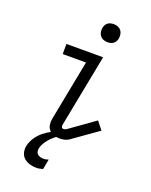

<svg xmlns="http://www.w3.org/2000/svg" viewBox="-173 -828 896 1141"><g transform="rotate(20 275.0 -257.0)"><path d="M274 12Q254 12 236 6.5Q218 1 206 -12.5Q194 -26 191 -45Q188 -64 192 -84L266 -466H119V-530H351L262 -72Q260 -64 263 -56.5Q266 -49 274 -49Q278 -49 283 -50Q288 -51 291 -53L451 -167L491 -117L330 -3Q318 5 303 8.5Q288 12 274 12ZM202 223Q180 223 160 217Q140 211 124.5 198Q109 185 103.5 164.5Q98 144 102 122Q108 94 124.5 68.5Q141 43 165 23.5Q189 4 216 -10Q243 -24 272 -31L266 0Q250 10 236 22Q222 34 210.5 47.5Q199 61 189.5 77Q180 93 177 109Q175 120 177 130Q179 140 186 146Q193 152 203 155Q213 158 223 158Q231 158 239 156.5Q247 155 255 152L243 216Q232 219 222 221Q212 223 202 223ZM344 -623Q330 -623 317.5 -628Q305 -633 297 -643.5Q289 -654 287 -668Q285 -682 288 -696Q290 -705 295 -713.5Q300 -722 308 -727.5Q316 -733 325.5 -735Q335 -737 344 -737Q358 -737 370.5 -732Q383 -727 391 -716.5Q399 -706 401 -692Q403 -678 400 -664Q398 -655 393 -646.5Q388 -638 380 -632.5Q372 -627 362.5 -625Q353 -623 344 -623Z"/></g></svg>

Font: Lode Term
Style: Italic
Weight: 400
Italic angle: -11°
Monospace: yes
Designer: Belleve Invis
Foundry: Belleve Invis
Version: Version 29.2.0